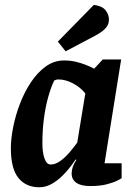

<svg xmlns="http://www.w3.org/2000/svg" viewBox="-20 -763 562 794"><path d="M142.3 11.4Q87.3 11.4 56.1 -27.2Q24.9 -65.8 24.9 -150Q24.9 -188.8 34.4 -236.8Q43.8 -284.9 62.3 -333.4Q80.8 -381.9 107.7 -422.5Q134.6 -463.1 169 -488Q203.5 -513 244.8 -513Q269 -513 291.7 -508Q314.3 -502.9 334.2 -495Q354 -487.1 369.4 -478.9L404.8 -517H481L412.3 -87.7H483V-26.2Q481 -24.2 465.4 -16.3Q449.8 -8.4 422.2 -1Q394.5 6.4 353.3 6.4Q315.1 6.4 295.7 -7.2Q276.3 -20.7 276.3 -45.2Q276.3 -59.6 281.2 -73.5Q286.1 -87.4 295.7 -101.6L292.7 -103.6Q274 -75.1 250.1 -48.6Q226.2 -22.1 199 -5.4Q171.8 11.4 142.3 11.4ZM189.3 -82.7Q209.4 -82.7 229.5 -97.3Q249.7 -111.8 267.6 -132.9Q285.4 -154 299.4 -173.4L332.8 -376.5Q313.3 -401.5 282.3 -418Q251.3 -434.4 222.7 -434.4Q216.1 -434.4 211.8 -433.2Q207.4 -431.9 204 -429.8Q189.9 -400.3 178.7 -359.4Q167.5 -318.6 161.4 -271Q155.3 -223.4 155.3 -171Q155.3 -131.4 164.3 -107Q173.2 -82.7 189.3 -82.7ZM251.4 -550.8 219.3 -591 368.1 -742.8Q402.5 -738.3 416.5 -720.7Q430.5 -703 430.5 -681.8Q430.5 -663.3 419.5 -649.8Q408.6 -636.3 389.3 -624.5Q370 -612.8 344.2 -599.9Z"/></svg>

Font: Faustina Light
Style: Italic
Weight: 300
Italic angle: -8°
Designer: Alfonso Garcia
Foundry: http://www.omnibus-type.com
Version: Version 1.200